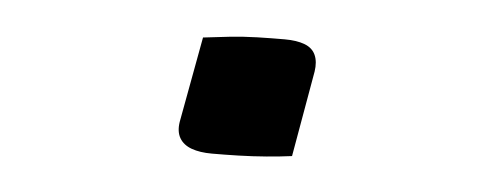

<svg xmlns="http://www.w3.org/2000/svg" viewBox="-27 -433 655 254"><g transform="rotate(5 300.0 -305.5)"><path d="M366 -232Q351 -230 332.5 -228.5Q314 -227 295.5 -226.5Q277 -226 260 -226Q244 -226 233 -230Q222 -234 217 -242.5Q212 -251 214 -264L235 -378Q251 -380 269.5 -382Q288 -384 306.5 -384.5Q325 -385 343 -385Q359 -385 369.5 -381Q380 -377 384 -368Q388 -359 386 -346Z"/></g></svg>

Font: Rec Mono Semicasual
Style: Italic
Weight: 400
Italic angle: -10°
Version: Version 1.085; ttfautohint (v1.8.4.7-5d5b)